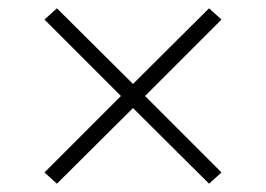

<svg xmlns="http://www.w3.org/2000/svg" viewBox="-20 -571 640 462"><path d="M117 -129 87 -156 271 -340 87 -524 117 -551 300 -369 483 -551 513 -524 329 -340 513 -156 483 -129 300 -311Z"/></svg>

Font: Iosevka Curly Slab XLtEx
Style: Regular
Weight: 200
Width: 7
Monospace: yes
Designer: Belleve Invis
Foundry: Belleve Invis
Version: Version 11.1.0; ttfautohint (v1.8.3)